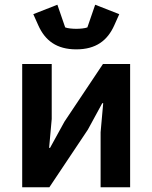

<svg xmlns="http://www.w3.org/2000/svg" viewBox="-20 -793 645 813"><path d="M303 -584C386 -584 435 -621 464 -686L485 -733L383 -773L350 -677C340 -673 320 -671 303 -671C286 -671 266 -673 256 -677L223 -773L121 -733L142 -686C171 -621 220 -584 303 -584ZM74 0H189L352 -244L413 -356H417L406 -233V0H531V-522H416L253 -278L192 -167H188L199 -289V-522H74Z"/></svg>

Font: Braiins Sans SemiBold
Style: Regular
Weight: 600
Designer: Mike Abbink, Paul van der Laan, Pieter van Rosmalen, Jiri Chlebus, Lubos Buracinsky
Foundry: Bold Monday, Sudetype
Version: Version 1.000;hotconv 1.0.109;makeotfexe 2.5.65596